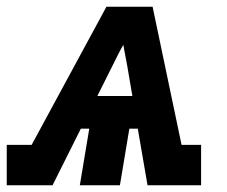

<svg xmlns="http://www.w3.org/2000/svg" viewBox="-53 -550 673 570"><path d="M-33 0V-120H41L263 -530H400L486 -120H544V0H385L356 -168H331L303 0H184L212 -168H187L103 0ZM236 -265H340L325 -353Q322 -369 319 -385Q316 -401 313 -417Q304 -401 296 -385Q288 -369 280 -353Z"/></svg>

Font: Iosevka Slab HvExObl
Style: Regular
Weight: 900
Width: 7
Italic angle: -9°
Monospace: yes
Designer: Belleve Invis
Foundry: Belleve Invis
Version: Version 11.1.1; ttfautohint (v1.8.3)